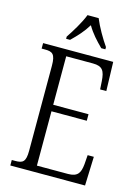

<svg xmlns="http://www.w3.org/2000/svg" viewBox="-136 -1006 787 1082"><g transform="rotate(15 257.5 -465.5)"><path d="M154 -784V-771H177C213 -806 243 -838 269 -881C294 -838 324 -806 359 -771H383V-784C356 -822 319 -886 301 -931H236C219 -886 180 -822 154 -784ZM35 0H471L477 -169H441L437 -115C432 -64 418 -38 361 -38H180V-355H386V-393H180V-676H336C393 -676 406 -651 410 -593L413 -545H449L444 -714H35V-682H55C98 -682 116 -672 116 -603V-108C116 -42 99 -32 55 -32H35Z"/></g></svg>

Font: Noto Serif Georgian Condensed Light
Style: Regular
Weight: 300
Width: 3
Designer: Monotype Design Team, Akaki Razmadze
Foundry: Google LLC
Version: Version 2.003